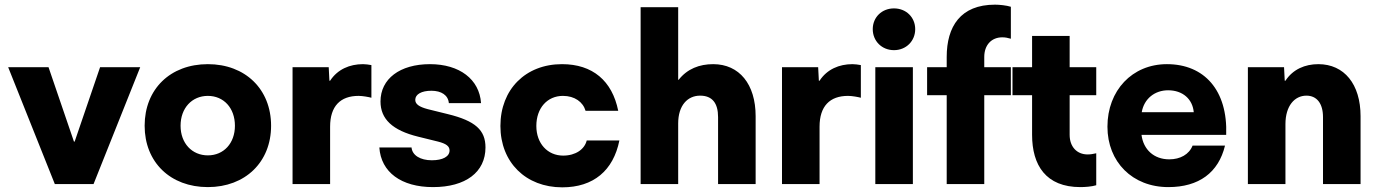

<svg xmlns="http://www.w3.org/2000/svg" viewBox="-20 -789 5907 823"><path d="M300 -182H297L188 -501H15L215 0H381L581 -501H409Z M871 13C1031 13 1142 -94 1142 -250C1142 -407 1031 -514 871 -514C710 -514 600 -407 600 -250C600 -94 710 13 871 13ZM871 -123C803 -123 754 -175 754 -250C754 -326 803 -378 871 -378C939 -378 987 -326 987 -250C987 -175 939 -123 871 -123Z M1536 -514C1479 -514 1427 -492 1395 -443H1392L1389 -501H1234V0H1395V-246C1395 -334 1439 -378 1517 -378C1535 -378 1561 -373 1572 -370V-510C1560 -512 1548 -514 1536 -514Z M1836 13C1976 13 2061 -51 2061 -157C2061 -231 2018 -271 1899 -300L1814 -321C1776 -331 1760 -343 1760 -361C1760 -385 1787 -400 1829 -400C1872 -400 1901 -381 1904 -347H2042C2035 -449 1950 -514 1823 -514C1694 -514 1611 -451 1611 -354C1611 -279 1662 -230 1773 -203L1858 -182C1893 -173 1907 -162 1907 -144C1907 -118 1878 -102 1831 -102C1782 -102 1747 -123 1744 -157H1606C1613 -51 1700 13 1836 13Z M2390 14C2524 14 2609 -58 2635 -187H2495C2486 -149 2447 -122 2394 -122C2327 -122 2279 -174 2279 -249C2279 -326 2326 -378 2393 -378C2443 -378 2479 -352 2490 -314H2630C2604 -443 2520 -514 2389 -514C2233 -514 2125 -406 2125 -249C2125 -93 2234 14 2390 14Z M3037 -514C2978 -514 2926 -494 2889 -447H2887V-758H2726V0H2887V-260C2887 -337 2927 -379 2981 -379C3033 -379 3058 -347 3058 -287V0H3219V-291C3219 -428 3149 -514 3037 -514Z M3634 -514C3577 -514 3525 -492 3493 -443H3490L3487 -501H3332V0H3493V-246C3493 -334 3537 -378 3615 -378C3633 -378 3659 -373 3670 -370V-510C3658 -512 3646 -514 3634 -514Z M3812 -574C3864 -574 3903 -613 3903 -664C3903 -715 3864 -753 3812 -753C3760 -753 3721 -715 3721 -664C3721 -613 3760 -574 3812 -574ZM3893 0V-501H3732V0Z M4276 -629C4289 -629 4299 -627 4313 -623V-760C4294 -766 4264 -769 4245 -769C4097 -769 4038 -675 4038 -545V-501H3954V-381H4038V0H4199V-381H4313V-501H4199V-545C4199 -596 4230 -629 4276 -629Z M4679 -501H4565V-635H4404V-501H4320V-381H4404V-211C4404 -81 4463 13 4611 13C4630 13 4660 11 4679 5V-132C4665 -129 4655 -127 4642 -127C4596 -127 4565 -160 4565 -211V-381H4679Z M4982 -514C4833 -514 4727 -401 4727 -246C4727 -95 4834 13 4988 13C5119 13 5203 -49 5231 -165H5092C5077 -127 5039 -106 4992 -106C4926 -106 4881 -148 4873 -211H5236C5243 -402 5142 -514 4982 -514ZM4987 -402C5050 -402 5092 -364 5097 -308H4874C4884 -366 4930 -402 4987 -402Z M5631 -514C5574 -514 5522 -492 5490 -443H5487L5484 -501H5329V0H5490V-257C5490 -335 5529 -379 5580 -379C5624 -379 5651 -346 5651 -287V0H5812V-291C5812 -428 5742 -514 5631 -514Z"/></svg>

Font: UULA Sans
Style: Bold
Weight: 700
Designer: Mohamed Gaber, Laura Garcia Mut
Foundry: Kief Type Foundry
Version: Version 3.006;hotconv 1.0.109;makeotfexe 2.5.65596